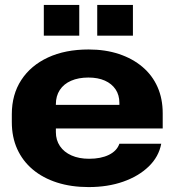

<svg xmlns="http://www.w3.org/2000/svg" viewBox="-20 -749 709 780"><path d="M340 11Q269 11 211.5 -7.5Q154 -26 113 -60.5Q72 -95 50 -143.5Q28 -192 28 -253V-285Q28 -365 66.5 -424Q105 -483 175 -515.5Q245 -548 340 -548Q408 -548 463.5 -529.5Q519 -511 559 -477Q599 -443 620 -395.5Q641 -348 641 -289V-227H178V-323H479L465 -306V-331Q465 -363 449.5 -386Q434 -409 406 -421.5Q378 -434 339 -434Q299 -434 269 -421Q239 -408 223 -383.5Q207 -359 207 -326V-212Q207 -180 223.5 -155.5Q240 -131 270.5 -117.5Q301 -104 342 -104Q390 -104 422.5 -120Q455 -136 465 -165H635Q625 -112 584 -72.5Q543 -33 480.5 -11Q418 11 340 11ZM158 -604V-729H302V-604ZM375 -604V-729H520V-604Z"/></svg>

Font: Hubot Sans SemiExpanded
Style: Bold
Weight: 700
Width: 6
Designer: Deni Anggara
Foundry: GitHub, Inc., Subsidiary of Microsoft Corporation
Version: Version 2.000